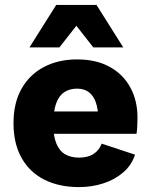

<svg xmlns="http://www.w3.org/2000/svg" viewBox="-20 -752 614 782"><path d="M302 10Q220 10 160 -20.5Q100 -51 67.5 -109.5Q35 -168 35 -250Q35 -333 68 -391Q101 -449 159.5 -479.5Q218 -510 294 -510Q372 -510 427 -479.5Q482 -449 511 -395.5Q540 -342 540 -273Q540 -254 539 -236.5Q538 -219 536 -207H145V-298H461L380 -267Q380 -307 370.5 -334.5Q361 -362 342 -376.5Q323 -391 294 -391Q263 -391 241 -376Q219 -361 208 -329Q197 -297 197 -247Q197 -198 209.5 -167.5Q222 -137 245.5 -123.5Q269 -110 302 -110Q338 -110 361 -125Q384 -140 394 -167L530 -122Q516 -79 481.5 -49.5Q447 -20 400.5 -5Q354 10 302 10ZM482 -559H360L291 -647L222 -559H100L209 -732H373Z"/></svg>

Font: Kantumruy Pro
Style: Bold
Weight: 700
Version: Version 1.002